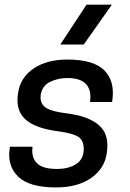

<svg xmlns="http://www.w3.org/2000/svg" viewBox="-20 -800 564 832"><path d="M355 -779.8H464.8L342.8 -606.9H241.2ZM226.1 -67.9Q278.3 -67.9 310.5 -89.4Q342.8 -110.8 342.8 -154.8Q342.8 -191.9 319.3 -207Q295.9 -222.2 232.9 -231Q133.3 -243.7 91.1 -281.7Q48.8 -319.8 57.1 -387.2L58.1 -395Q67.4 -463.9 125.2 -502.9Q183.1 -542 272 -542Q384.8 -542 431.6 -495.6Q478.5 -449.2 466.8 -365.2L465.8 -357.9H370.1Q384.3 -461.9 272 -461.9Q251 -461.9 231.7 -457.5Q212.4 -453.1 194.8 -444.1Q177.2 -435.1 166.5 -418Q155.8 -400.9 155.8 -377.9Q155.8 -347.7 180.7 -332Q205.6 -316.4 267.1 -309.1Q361.8 -297.4 407.5 -258.5Q453.1 -219.7 443.8 -146L442.9 -138.2Q434.1 -70.3 375.5 -29.1Q316.9 12.2 222.2 12.2Q107.4 12.2 59.1 -34.2Q10.7 -80.6 22 -157.2L22.9 -164.1H121.1Q114.7 -119.1 139.4 -93.5Q164.1 -67.9 226.1 -67.9Z"/></svg>

Font: Cooper Hewitt
Style: Medium Italic
Weight: 708
Designer: Village Type and Design LLC
Foundry: Cooper Hewitt Smithsonian Design Museum
Version: 1.000